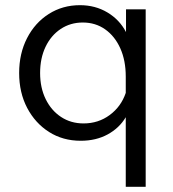

<svg xmlns="http://www.w3.org/2000/svg" viewBox="-20 -528 668 742"><path d="M466 194V-75Q441 -33 396 -8.5Q351 16 292 16Q223 16 169.5 -18Q116 -52 85 -111Q54 -170 54 -246Q54 -321 84.5 -380.5Q115 -440 168.5 -474Q222 -508 289 -508Q348 -508 395 -480Q442 -452 467 -404V-492H543V194ZM135 -246Q135 -189 156.5 -145Q178 -101 216 -76Q254 -51 303 -51Q360 -51 404 -83.5Q448 -116 466 -169V-232Q466 -294 445 -341Q424 -388 386.5 -414.5Q349 -441 300 -441Q252 -441 214.5 -416Q177 -391 156 -347Q135 -303 135 -246Z"/></svg>

Font: Wix Madefor Text
Style: Regular
Weight: 400
Designer: Dalton Maag Ltd
Foundry: Dalton Maag Ltd
Version: Version 3.100